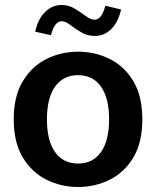

<svg xmlns="http://www.w3.org/2000/svg" viewBox="-20 -738 624 769"><path d="M293 11Q225 11 166.5 -18Q108 -47 71.5 -107Q35 -167 35 -260Q35 -353 71.5 -413Q108 -473 166.5 -502Q225 -531 293 -531Q360 -531 419 -502Q478 -473 514 -413Q550 -353 550 -260Q550 -167 514 -107Q478 -47 419 -18Q360 11 293 11ZM293 -83Q352 -83 384.5 -129Q417 -175 417 -260Q417 -345 384.5 -391Q352 -437 293 -437Q233 -437 200.5 -391Q168 -345 168 -260Q168 -175 200.5 -129Q233 -83 293 -83ZM402 -715 465 -700Q453 -648 425 -621Q397 -594 359 -594Q330 -594 305.5 -608.5Q281 -623 261.5 -638Q242 -653 227 -653Q214 -653 203 -640Q192 -627 184 -597L121 -611Q132 -662 160.5 -690Q189 -718 227 -718Q256 -718 280 -703Q304 -688 324 -673.5Q344 -659 359 -659Q372 -659 383 -672Q394 -685 402 -715Z"/></svg>

Font: Murecho Medium
Style: Regular
Weight: 500
Designer: Neil Summerour
Foundry: Positype
Version: Version 1.010; ttfautohint (v1.8.3)